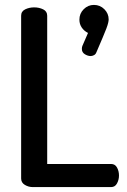

<svg xmlns="http://www.w3.org/2000/svg" viewBox="-20 -761 517 781"><path d="M113 0Q96 0 81 -9Q66 -18 66 -35V-697Q66 -715 82.5 -723Q99 -731 119 -731Q139 -731 155.5 -723Q172 -715 172 -697V-94H432Q448 -94 456 -79.5Q464 -65 464 -47Q464 -30 456 -15Q448 0 432 0ZM349 -533Q337 -533 325 -540.5Q313 -548 313 -562Q313 -569 315 -574L338 -627Q322 -635 312.5 -649Q303 -663 303 -681Q303 -706 320.5 -723.5Q338 -741 362 -741Q387 -741 404.5 -723.5Q422 -706 422 -682Q422 -677 420 -668Q418 -659 412.5 -644.5Q407 -630 397 -606.5Q387 -583 372 -548Q369 -540 362 -536.5Q355 -533 349 -533Z"/></svg>

Font: Dosis ExtraLight SemiBold
Style: Regular
Weight: 600
Version: Version 3.001; ttfautohint (v1.8.2)